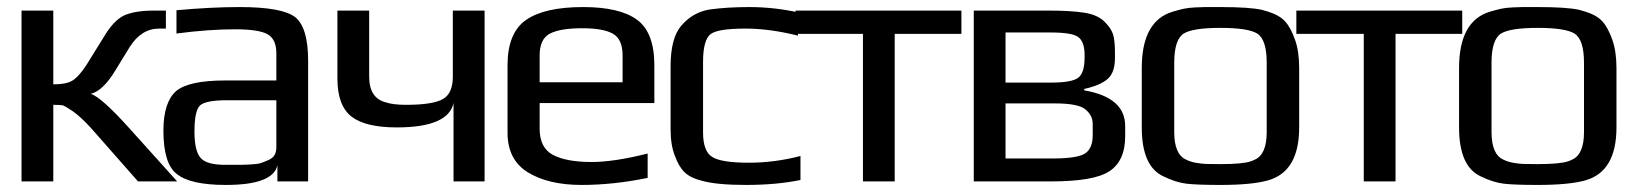

<svg xmlns="http://www.w3.org/2000/svg" viewBox="-20 -514 4625 544"><path d="M41 0V-484H131V-275Q167 -275 184 -285Q203 -296 225 -330L274 -409Q301 -455 331 -470Q362 -484 416 -484H450V-433H431Q380 -433 347 -380L309 -318Q273 -257 237 -248Q266 -240 347 -150L482 0H371L239 -150Q209 -183 186 -199Q165 -213 159.5 -215Q154 -217 131 -217V0Z M853 0H766V-46Q754 10 620 10Q519 10 481 -21Q443 -50 443 -144Q443 -224 479 -256Q515 -286 618 -286H763V-363Q763 -403 738 -417Q713 -431 646 -431Q571 -431 480 -419V-485Q579 -494 659 -494Q780 -494 817 -465Q853 -435 853 -342ZM531 -141Q531 -87 548 -67Q565 -47 617 -47H635Q656 -47 663 -47Q670 -47 690 -48Q710 -49 719 -52Q728 -55 740.5 -60.5Q753 -66 758 -75Q763 -84 763 -96V-230H624Q562 -230 546.5 -215Q531 -200 531 -141Z M1104 -153Q1015 -153 975.5 -184Q936 -215 936 -292V-484H1026V-297Q1026 -236 1073 -224Q1094 -217 1130 -217Q1208 -217 1236 -234Q1263 -250 1263 -297V-484H1353V0H1265V-222Q1250 -153 1104 -153Z M1632 -494Q1736 -494 1785 -458Q1834 -422 1834 -329V-222H1509V-149Q1509 -95 1547 -75Q1585 -55 1656 -55Q1720 -55 1815 -79V-10Q1718 10 1628 10Q1534 10 1476 -25.5Q1418 -61 1418 -138V-329Q1418 -421 1470.5 -457.5Q1523 -494 1632 -494ZM1630 -434Q1568 -434 1538.5 -419Q1509 -404 1509 -357V-281H1744V-357Q1744 -403 1716.5 -418.5Q1689 -434 1630 -434Z M2248 -4Q2180 10 2093 10Q2010 10 1968 -2Q1936 -10 1919.5 -26Q1903 -42 1892 -73Q1880 -103 1880 -148V-326Q1880 -407 1911 -442Q1943 -479 1990 -487Q2040 -494 2103 -494Q2172 -494 2241 -479V-413Q2161 -433 2092 -433Q2013 -433 1993 -417Q1972 -400 1972 -339V-139Q1972 -86 1997 -70Q2022 -53 2102 -53Q2175 -53 2248 -72Z M2704 -418H2515V0H2425V-418H2234V-484H2704Z M3139 -349Q3139 -308 3118 -290Q3097 -272 3052 -262V-258Q3168 -238 3168 -157V-128Q3168 -57 3122 -28Q3078 0 2958 0H2739V-484H2951Q3014 -484 3052.5 -478Q3091 -472 3111 -451Q3128 -434 3133.5 -417Q3139 -400 3139 -366ZM2959 -280Q3015 -280 3034 -293Q3053 -306 3053 -352V-358Q3053 -396 3035 -409Q3018 -422 2956 -422H2829V-280ZM3076 -131V-163Q3076 -188 3054 -205Q3034 -221 2968 -221H2829V-65H2963Q3032 -65 3054 -79Q3076 -93 3076 -131Z M3661 -321V-153Q3661 -28 3573 -3Q3527 10 3438 10Q3372 10 3342 6.5Q3312 3 3277 -14Q3215 -42 3215 -153V-321Q3215 -455 3303 -481Q3320 -486 3333 -489Q3346 -492 3366.5 -493Q3387 -494 3395 -494Q3403 -494 3438 -494Q3521 -494 3556 -486Q3564 -484 3573 -481Q3605 -471 3621 -453.5Q3637 -436 3649 -402Q3661 -369 3661 -321ZM3569 -140V-336Q3569 -402 3542 -419Q3516 -435 3438 -435Q3360 -435 3334 -419Q3307 -402 3307 -336V-140Q3307 -77 3340 -62Q3354 -55 3370 -52.5Q3386 -50 3396 -49.5Q3406 -49 3438 -49Q3501 -49 3524 -57Q3530 -59 3536 -62Q3569 -77 3569 -140Z M4123 -418H3934V0H3844V-418H3653V-484H4123Z M4560 -321V-153Q4560 -28 4472 -3Q4426 10 4337 10Q4271 10 4241 6.5Q4211 3 4176 -14Q4114 -42 4114 -153V-321Q4114 -455 4202 -481Q4219 -486 4232 -489Q4245 -492 4265.5 -493Q4286 -494 4294 -494Q4302 -494 4337 -494Q4420 -494 4455 -486Q4463 -484 4472 -481Q4504 -471 4520 -453.5Q4536 -436 4548 -402Q4560 -369 4560 -321ZM4468 -140V-336Q4468 -402 4441 -419Q4415 -435 4337 -435Q4259 -435 4233 -419Q4206 -402 4206 -336V-140Q4206 -77 4239 -62Q4253 -55 4269 -52.5Q4285 -50 4295 -49.5Q4305 -49 4337 -49Q4400 -49 4423 -57Q4429 -59 4435 -62Q4468 -77 4468 -140Z"/></svg>

Font: Gamestation Display
Style: Regular
Weight: 400
Designer: Jonas Hecksher
Foundry: Jonas Hecksher, Playtypeª, e-types AS
Version: Version 1.003